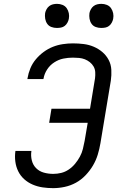

<svg xmlns="http://www.w3.org/2000/svg" viewBox="-20 -968 640 996"><path d="M256 8Q228 8 201 4Q174 0 149.5 -10.5Q125 -21 105.5 -38.5Q86 -56 74.5 -79.5Q63 -103 59.5 -130Q56 -157 60 -185H143Q139 -160 145 -136Q151 -112 167.5 -95.5Q184 -79 207.5 -72.5Q231 -66 256 -66Q277 -66 297.5 -71Q318 -76 336.5 -88.5Q355 -101 369.5 -118.5Q384 -136 394.5 -155.5Q405 -175 410 -195.5Q415 -216 419 -237L435 -331H235L247 -404H447L473 -562Q475 -578 474 -594Q473 -610 465.5 -623Q458 -636 446 -645.5Q434 -655 420 -660.5Q406 -666 390 -667.5Q374 -669 358 -669Q333 -669 308.5 -664Q284 -659 261.5 -644.5Q239 -630 224.5 -607.5Q210 -585 206 -561L205 -558H122L123 -563Q127 -588 137.5 -613.5Q148 -639 166 -660.5Q184 -682 206.5 -698.5Q229 -715 254 -725Q279 -735 306 -739Q333 -743 358 -743Q387 -743 414.5 -739.5Q442 -736 466.5 -725.5Q491 -715 511 -698Q531 -681 543.5 -657.5Q556 -634 557.5 -606Q559 -578 555 -550L501 -225Q496 -195 487 -165.5Q478 -136 462 -109Q446 -82 423.5 -58.5Q401 -35 373.5 -20Q346 -5 315.5 1.5Q285 8 256 8ZM505 -823Q490 -823 476.5 -828Q463 -833 455 -844.5Q447 -856 444.5 -870.5Q442 -885 444 -900Q446 -910 451.5 -920Q457 -930 465.5 -936.5Q474 -943 484.5 -945.5Q495 -948 506 -948Q521 -948 534.5 -942.5Q548 -937 556 -925.5Q564 -914 567 -899.5Q570 -885 567 -870Q565 -860 559.5 -850Q554 -840 545.5 -833.5Q537 -827 526.5 -825Q516 -823 505 -823ZM275 -823Q260 -823 246.5 -828Q233 -833 225 -844.5Q217 -856 214.5 -870.5Q212 -885 214 -900Q216 -910 221.5 -920Q227 -930 235.5 -936.5Q244 -943 254.5 -945.5Q265 -948 276 -948Q291 -948 304.5 -942.5Q318 -937 326 -925.5Q334 -914 337 -899.5Q340 -885 337 -870Q335 -860 329.5 -850Q324 -840 315.5 -833.5Q307 -827 296.5 -825Q286 -823 275 -823Z"/></svg>

Font: Iosevka Aile
Style: Italic
Weight: 400
Italic angle: -9°
Designer: Belleve Invis
Foundry: Belleve Invis
Version: Version 28.0.1; ttfautohint (v1.8.4)